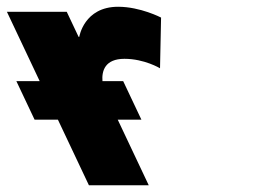

<svg xmlns="http://www.w3.org/2000/svg" viewBox="-147 -548 778 568"><path d="M24.3 -194 116 0H293L201.3 -194H271.3L217.4 -308H156.1C153.7 -338 163.3 -374 221.2 -374C280.2 -374 326.4 -346 326.4 -346L329.5 -496C329.5 -496 268.4 -528 202.4 -528C101.4 -528 87.5 -439 87.5 -439H85.5L50.5 -513H-126.5L-29.6 -308H-98.6L-44.7 -194Z"/></svg>

Font: Hussar
Style: BdOpOblFive
Weight: 700
Foundry: Cannot Into Space Fonts
Version: Version 2.00